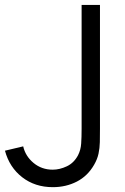

<svg xmlns="http://www.w3.org/2000/svg" viewBox="-20 -740 504 774"><path d="M193 14.5Q121 14.5 69.5 -25.5Q18 -65.5 0 -132.5L73.5 -150Q82.5 -110.5 115.2 -83.2Q148 -56 192.5 -56Q220.5 -56 249.2 -69.5Q278 -83 294.5 -114Q305.5 -135.5 307.2 -160.8Q309 -186 309 -221.5V-720H383V-221.5Q383 -191.5 382.5 -167.2Q382 -143 377.2 -120.8Q372.5 -98.5 359.5 -76Q333.5 -30.5 289.8 -8Q246 14.5 193 14.5Z"/></svg>

Font: Cns Manrope
Style: Regular
Weight: 400
Designer: Mikhail Sharanda
Foundry: Mikhail Sharanda
Version: Version 4.504